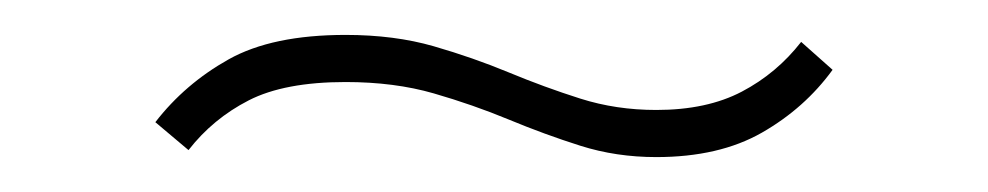

<svg xmlns="http://www.w3.org/2000/svg" viewBox="-20 -385 566 110"><path d="M356 -295Q333 -295 312.5 -301.5Q292 -308 271.5 -316.5Q251 -325 228.5 -331.5Q206 -338 178 -338Q143 -338 122.5 -327.5Q102 -317 88 -299L69 -315Q86 -337 111 -351Q136 -365 178 -365Q206 -365 228.5 -358.5Q251 -352 271.5 -343.5Q292 -335 312.5 -328.5Q333 -322 356 -322Q385 -322 405 -332.5Q425 -343 439 -361L457 -345Q441 -323 416.5 -309Q392 -295 356 -295Z"/></svg>

Font: Outfit Thin
Style: Regular
Weight: 100
Designer: Rodrigo Fuenzalida
Foundry: fragTYPE
Version: Version 1.100;gftools[0.9.27]